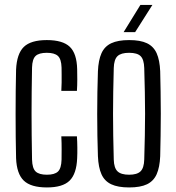

<svg xmlns="http://www.w3.org/2000/svg" viewBox="-20 -774 735 800"><path d="M235.5 -395.5Q236.5 -412.5 236.8 -430Q237 -447.5 236.8 -464Q236.5 -480.5 236.5 -492.5Q235.5 -528 221.2 -541Q207 -554 175 -554Q142.5 -554 128.5 -541Q114.5 -528 113.5 -492.5Q112.5 -439 112 -392.2Q111.5 -345.5 111.5 -300.5Q111.5 -255.5 112 -209Q112.5 -162.5 113.5 -109Q114.5 -72.5 128.8 -59.2Q143 -46 175.5 -46Q207.5 -46 221.5 -59.2Q235.5 -72.5 236.5 -109Q236.5 -128.5 236.8 -152.5Q237 -176.5 235.5 -206H300.5Q302 -183.5 302.2 -159Q302.5 -134.5 301.5 -115Q299 -50 270.2 -21.5Q241.5 7 175.5 7Q108.5 7 79 -21.5Q49.5 -50 47 -115Q46 -155.5 45.5 -202.5Q45 -249.5 45 -298.8Q45 -348 45.5 -395.5Q46 -443 47 -484Q50 -550 79.2 -578.5Q108.5 -607 175 -607Q241.5 -607 270.8 -579Q300 -551 301.5 -486Q302 -466.5 302 -442.5Q302 -418.5 300.5 -395.5Z M518 7Q471.5 7 443.5 -6.2Q415.5 -19.5 402.8 -48Q390 -76.5 388 -123Q386.5 -163.5 385.8 -208.2Q385 -253 385 -299.2Q385 -345.5 385.8 -390.5Q386.5 -435.5 388 -477Q390 -523.5 402.8 -552Q415.5 -580.5 443.5 -593.8Q471.5 -607 518 -607Q565 -607 592.5 -593.8Q620 -580.5 632.8 -552Q645.5 -523.5 647.5 -477Q648.5 -436.5 649.2 -391.5Q650 -346.5 650 -300.5Q650 -254.5 649.2 -209.2Q648.5 -164 647.5 -123Q645.5 -77 632.8 -48.2Q620 -19.5 592.5 -6.2Q565 7 518 7ZM518 -46Q551 -46 565.5 -60Q580 -74 581 -109Q582.5 -162.5 583.5 -209Q584.5 -255.5 584.5 -300Q584.5 -344.5 583.5 -391Q582.5 -437.5 581 -490.5Q580 -526 566 -540Q552 -554 518 -554Q484 -554 469.5 -540Q455 -526 454 -490.5Q452.5 -437.5 451.8 -391Q451 -344.5 451 -299.8Q451 -255 451.8 -208.5Q452.5 -162 454 -109Q455 -74 469.8 -60Q484.5 -46 518 -46ZM495 -640 565 -753.5H615L543 -640Z"/></svg>

Font: Big Shoulders Display Thin
Style: Regular
Weight: 400
Version: Version 2.002